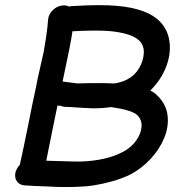

<svg xmlns="http://www.w3.org/2000/svg" viewBox="-20 -732 720 755"><path d="M78 -3Q87 -2 111 -1Q135 0 161 1Q187 2 204 3Q229 4 273 3Q316 2 348.5 -3Q381 -8 421 -19Q460 -30 493 -46Q538 -70 573 -108Q608 -146 626 -190Q644 -234 639 -277.5Q634 -321 600 -355Q589 -367 571 -376Q611 -415 631.5 -465Q652 -515 647 -564Q642 -613 609 -647Q559 -699 439 -709Q376 -715 263 -708Q257 -708 252 -706Q239 -713 222 -710Q202 -707 186 -690.5Q170 -674 169 -653Q167 -624 161.5 -587.5Q156 -551 152 -529Q145 -496 136 -458Q127 -420 122 -391Q110 -338 90 -236Q69 -133 58 -84Q46 -71 41 -55Q36 -34 46.5 -19Q57 -4 78 -3ZM162 -100Q166 -121 172.5 -153Q179 -185 186 -219.5Q193 -254 198.5 -281Q204 -308 206 -317L218 -316Q226 -313 233 -312Q243 -312 257 -311Q315 -307 345 -306Q384 -306 417 -311Q500 -299 520 -279Q539 -260 536.5 -232.5Q534 -205 514.5 -178Q495 -151 462 -134Q422 -113 369.5 -104Q317 -95 268 -97Q218 -98 162 -100ZM283 -404Q267 -406 229 -411H226Q258 -559 265 -609Q356 -614 409 -610Q498 -602 529 -571Q547 -552 545.5 -522.5Q544 -493 527 -464Q510 -435 481 -420Q461 -409 431 -404H425Q393 -406 331 -405Q293 -404 283 -404Z"/></svg>

Font: Balsamiq Sans
Style: Italic
Weight: 400
Italic angle: -12°
Designer: Michael Angeles
Foundry: Balsamiq SRL
Version: Version 1.020; ttfautohint (v1.8.4.7-5d5b);gftools[0.9.26]